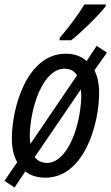

<svg xmlns="http://www.w3.org/2000/svg" viewBox="-21 -785 498 858"><path d="M246 -616 245 -605H297C340 -638 423 -719 451 -757L452 -765H356C330 -721 288 -665 246 -616ZM44 53 92 -19C116 0 146 9 182 9C353 9 422 -226 422 -371C422 -409 415 -444 401 -471L457 -550L411 -580L366 -512C342 -534 311 -545 273 -545C99 -545 32 -304 32 -166C32 -123 40 -88 56 -60L-1 23ZM323 -448 115 -142C113 -152 112 -165 112 -181C115 -309 172 -478 267 -478C294 -478 312 -467 323 -448ZM189 -57C166 -57 147 -66 134 -83L340 -385C342 -375 342 -361 342 -348C337 -211 277 -57 189 -57Z"/></svg>

Font: Noto Sans Condensed
Style: Italic
Weight: 400
Width: 3
Italic angle: -12°
Designer: Monotype Design Team
Foundry: Monotype Imaging Inc.
Version: Version 2.013